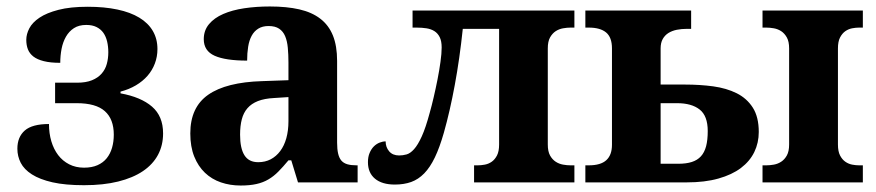

<svg xmlns="http://www.w3.org/2000/svg" viewBox="-20 -569 2734 599"><path d="M242.2 -45.9Q266.6 -45.9 284.2 -53.7Q301.8 -61.5 313 -75.4Q324.2 -89.4 329.6 -108.2Q335 -127 335 -148.9Q335 -197.3 307.1 -222.2Q279.3 -247.1 219.2 -247.1H151.9V-311H220.2Q248 -311 266.8 -318.6Q285.6 -326.2 297.1 -339.4Q308.6 -352.5 313.2 -369.6Q317.9 -386.7 317.9 -405.8Q317.9 -423.8 314.2 -439.5Q310.5 -455.1 302.5 -466.6Q294.4 -478 281.2 -484.6Q268.1 -491.2 249 -491.2Q226.1 -491.2 210.7 -481.2Q195.3 -471.2 185.8 -454.6Q176.3 -438 172.1 -416.7Q168 -395.5 168 -373Q137.2 -373 116.7 -378.2Q96.2 -383.3 84.2 -392.6Q72.3 -401.9 67.1 -415Q62 -428.2 62 -444.8Q62 -462.4 71.5 -480.7Q81.1 -499 103.3 -513.9Q125.5 -528.8 162.4 -538.3Q199.2 -547.9 253.9 -547.9Q305.7 -547.9 346.2 -539.3Q386.7 -530.8 414.6 -513.9Q442.4 -497.1 456.8 -472.4Q471.2 -447.8 471.2 -416Q471.2 -392.1 463.1 -370.8Q455.1 -349.6 440.2 -332.5Q425.3 -315.4 403.8 -302.7Q382.3 -290 356 -283.2V-277.8Q419.9 -266.1 454.3 -236.3Q488.8 -206.5 488.8 -152.8Q488.8 -115.7 472.9 -85.9Q457 -56.2 426 -35.2Q395 -14.2 348.9 -2.7Q302.7 8.8 242.2 8.8Q183.6 8.8 143.8 -0.2Q104 -9.3 79.6 -24.9Q55.2 -40.5 44.7 -61Q34.2 -81.5 34.2 -105Q34.2 -141.6 57.4 -161.9Q80.6 -182.1 132.8 -182.1Q132.8 -153.3 140.1 -128.4Q147.5 -103.5 161.4 -85.2Q175.3 -66.9 195.8 -56.4Q216.3 -45.9 242.2 -45.9Z M729 -148.9Q729 -106 742.7 -84.5Q756.3 -63 785.6 -63Q807.1 -63 824.5 -72Q841.8 -81.1 854.2 -97.7Q866.7 -114.3 873.3 -137.9Q879.9 -161.6 879.9 -190.9V-266.1L835 -263.2Q805.2 -261.7 784.7 -253.7Q764.2 -245.6 752 -231.4Q739.7 -217.3 734.4 -196.8Q729 -176.3 729 -148.9ZM817.9 -487.8Q798.8 -487.8 785.9 -479.7Q772.9 -471.7 765.1 -457.3Q757.3 -442.9 754.2 -423.1Q751 -403.3 751 -379.9Q683.6 -379.9 649.7 -395Q615.7 -410.2 615.7 -446.8Q615.7 -474.1 632.1 -493.7Q648.4 -513.2 676.5 -525.4Q704.6 -537.6 741.9 -543.2Q779.3 -548.8 821.8 -548.8Q874.5 -548.8 913.8 -539.8Q953.1 -530.8 979.2 -510.7Q1005.4 -490.7 1018.6 -458.3Q1031.7 -425.8 1031.7 -378.9V-124Q1031.7 -103.5 1034.9 -89.8Q1038.1 -76.2 1044.9 -68.1Q1051.8 -60.1 1063.5 -56.6Q1075.2 -53.2 1091.8 -53.2H1095.7V0H909.7L888.7 -68.8H879.9Q863.3 -48.8 848.6 -33.9Q834 -19 817.4 -9.3Q800.8 0.5 780 5.1Q759.3 9.8 731 9.8Q697.8 9.8 669.2 0Q640.6 -9.8 619.4 -30Q598.1 -50.3 585.9 -80.8Q573.7 -111.3 573.7 -152.8Q573.7 -234.4 629.6 -273.4Q685.5 -312.5 797.9 -315.9L879.9 -318.8V-374Q879.9 -398.9 877.9 -419.9Q876 -440.9 869.6 -456.1Q863.3 -471.2 850.8 -479.5Q838.4 -487.8 817.9 -487.8Z M1357.9 -420.9Q1357.9 -440.9 1351.8 -453.1Q1345.7 -465.3 1335.2 -471.9Q1324.7 -478.5 1310.5 -480.7Q1296.4 -482.9 1279.8 -482.9H1267.1V-536.1H1772V-482.9H1759.8Q1749 -482.9 1736.6 -480.7Q1724.1 -478.5 1713.6 -471.7Q1703.1 -464.8 1696 -452.1Q1689 -439.5 1689 -418V-118.2Q1689 -96.7 1696 -84Q1703.1 -71.3 1713.6 -64.5Q1724.1 -57.6 1736.6 -55.4Q1749 -53.2 1759.8 -53.2H1772V0H1459V-53.2H1470.7Q1481 -53.2 1492.7 -55.4Q1504.4 -57.6 1514.2 -64.5Q1523.9 -71.3 1530.5 -84Q1537.1 -96.7 1537.1 -118.2V-479H1423.8Q1414.1 -386.2 1398.9 -304.2Q1383.8 -222.2 1364.7 -154.8Q1351.6 -108.9 1336.7 -77.9Q1321.8 -46.9 1303.5 -28.1Q1285.2 -9.3 1262.7 -1.2Q1240.2 6.8 1211.9 6.8Q1171.9 6.8 1149.9 -11.5Q1127.9 -29.8 1127.9 -63Q1127.9 -79.6 1133.1 -91.8Q1138.2 -104 1146.2 -112.1Q1154.3 -120.1 1164.1 -124Q1173.8 -127.9 1183.1 -127.9Q1183.1 -109.9 1194.1 -96.9Q1205.1 -84 1225.1 -84Q1236.8 -84 1248.3 -87.2Q1259.8 -90.3 1271.7 -103.5Q1283.7 -116.7 1295.9 -143.6Q1308.1 -170.4 1320.8 -217.8Q1326.7 -238.3 1333 -265.6Q1339.4 -293 1345 -321.3Q1350.6 -349.6 1354.2 -376Q1357.9 -402.3 1357.9 -420.9Z M2136.2 -536.1V-479H2123Q2106.4 -479 2091.6 -476.1Q2076.7 -473.1 2065.4 -466.1Q2054.2 -459 2047.6 -447.3Q2041 -435.5 2041 -418V-305.2H2117.2Q2163.6 -305.2 2205.1 -299.6Q2246.6 -293.9 2278.3 -278.1Q2310.1 -262.2 2328.6 -233.2Q2347.2 -204.1 2347.2 -157.2Q2347.2 -123.5 2333.3 -94.7Q2319.3 -65.9 2291.5 -44.9Q2263.7 -23.9 2221.4 -12Q2179.2 0 2122.1 0H1806.2V-53.2H1816.9Q1854 -53.2 1871.6 -69.3Q1889.2 -85.4 1889.2 -117.2V-418Q1889.2 -452.6 1870.8 -467.8Q1852.5 -482.9 1816.9 -482.9H1806.2V-536.1ZM2096.2 -58.1Q2121.1 -58.1 2138.4 -63.7Q2155.8 -69.3 2166.7 -81.3Q2177.7 -93.3 2182.9 -112.8Q2188 -132.3 2188 -160.2Q2188 -207.5 2162.8 -227.3Q2137.7 -247.1 2092.3 -247.1H2041V-58.1ZM2358.9 0V-53.2H2371.1Q2381.8 -53.2 2394.3 -55.4Q2406.7 -57.6 2417.2 -64.5Q2427.7 -71.3 2434.8 -84Q2441.9 -96.7 2441.9 -118.2V-418Q2441.9 -439.5 2434.8 -452.1Q2427.7 -464.8 2417.2 -471.7Q2406.7 -478.5 2394.3 -480.7Q2381.8 -482.9 2371.1 -482.9H2358.9V-536.1H2671.9V-482.9H2660.2Q2649.9 -482.9 2638.4 -480.7Q2627 -478.5 2617.2 -471.7Q2607.4 -464.8 2600.8 -452.1Q2594.2 -439.5 2594.2 -418V-118.2Q2594.2 -96.7 2600.8 -84Q2607.4 -71.3 2617.2 -64.5Q2627 -57.6 2638.4 -55.4Q2649.9 -53.2 2660.2 -53.2H2671.9V0Z"/></svg>

Font: Droid Serif
Style: Bold
Weight: 700
Designer: Monotype Design team
Foundry: Monotype Imaging Inc.
Version: Version 1.03